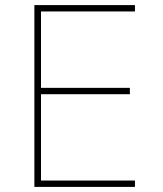

<svg xmlns="http://www.w3.org/2000/svg" viewBox="-20 -734 640 754"><path d="M115 -714H510V-689H141V-389H490V-364H141V-25H510V0H115Z"/></svg>

Font: Noto Sans Mono UI Thin
Style: Regular
Weight: 250
Monospace: yes
Designer: Monotype Design team
Foundry: Monotype Imaging Inc.
Version: Version 1.000